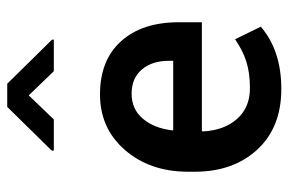

<svg xmlns="http://www.w3.org/2000/svg" viewBox="-152 -624 787 523"><g transform="rotate(-90 241.5 -362.5)"><path d="M337.4 -295.4Q337.4 -341.8 313.7 -369.6Q290 -397.5 247.8 -397.5Q205.6 -397.5 179.7 -366.9Q153.8 -336.4 147.9 -286.6L148.4 -284.2H337.4ZM430.7 -45.9Q365.7 10.3 260.7 10.3Q155.8 10.3 95.5 -55.2Q35.2 -120.6 35.2 -225.6V-243.2Q35.2 -347.7 94.5 -415.8Q153.8 -483.9 246.6 -483.6Q339.4 -483.4 390.9 -426Q442.4 -368.7 442.4 -269V-206.1H146L145 -203.6Q147.9 -145.5 179 -110.4Q210 -75.2 262.7 -75.2Q304.7 -75.2 335.2 -85Q365.7 -94.7 396 -115.7L430.2 -45.9ZM395 -609.4H309.1L243.2 -677.7L177.7 -609.4H92.8V-615.2L211.9 -736.3H274.9L395 -614.3Z"/></g></svg>

Font: Yantramanav Medium
Style: Regular
Weight: 500
Version: Version 1.001;PS 1.0;hotconv 1.0.72;makeotf.lib2.5.5900; ttf